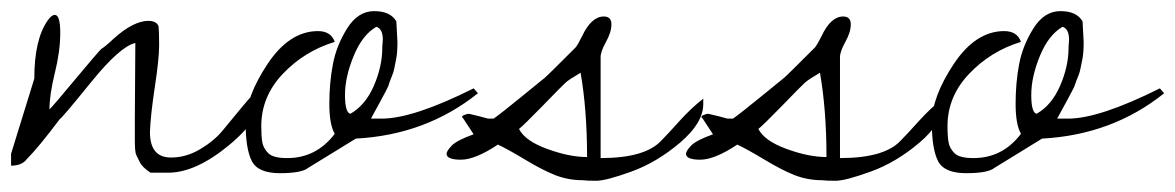

<svg xmlns="http://www.w3.org/2000/svg" viewBox="-21 -315 2124 347"><path d="M222.7 -101.6Q222.7 -119.1 223.1 -162.6Q223.6 -206.1 223.6 -237.3Q196.3 -231.4 144 -167Q91.8 -102.5 86.9 -99.6Q48.8 -48.8 27.3 -27.3Q18.6 -15.6 -1 -15.6V-37.1L41 -172.9Q41 -244.1 65.4 -278.3Q72.3 -288.1 78.1 -288.1Q87.9 -288.1 87.9 -255.4Q87.9 -222.7 78.1 -183.1Q68.4 -143.6 68.4 -117.2Q76.2 -125 115.2 -171.9Q154.3 -218.8 162.1 -226.6Q168.9 -230.5 185.5 -246.1Q220.7 -277.3 247.1 -277.3Q261.7 -277.3 265.6 -267.6Q266.6 -256.8 266.6 -232.9Q266.6 -209 258.8 -157.7Q251 -106.4 250 -76.2Q250 -30.3 288.1 -30.3Q315.4 -30.3 340.8 -45.4Q366.2 -60.5 381.8 -79.6Q397.5 -98.6 418 -123.5Q438.5 -148.4 454.1 -160.2V-150.4Q454.1 -103.5 393.6 -53.2Q333 -2.9 283.2 -2.9H251Q236.3 -12.7 231.9 -21.5Q227.5 -30.3 225.6 -34.2Q223.6 -38.1 223.1 -46.4Q222.7 -54.7 222.7 -58.6Z M695.3 -276.4 697.3 -239.3Q697.3 -218.8 694.8 -207.5Q692.4 -196.3 691.4 -190.4Q690.4 -184.6 686.5 -175.3Q682.6 -166 681.6 -162.1Q680.7 -158.2 674.8 -147.5Q668.9 -136.7 667.5 -133.8Q666 -130.9 658.7 -117.7Q651.4 -104.5 649.4 -100.6H668.9Q725.6 -100.6 835 -155.3L842.8 -146.5Q749 -71.3 622.1 -64.5L536.1 -11.7Q524.4 -2 484.9 -2Q445.3 -2 434.1 -23.9Q422.9 -45.9 422.9 -92.8Q422.9 -139.6 462.4 -199.2Q502 -258.8 553.7 -258.8Q577.1 -258.8 584 -239.3Q529.3 -222.7 490.2 -181.6Q451.2 -140.6 451.2 -86.9Q451.2 -68.4 453.1 -57.6Q455.1 -46.9 463.9 -38.1Q472.7 -29.3 498 -29.3Q550.8 -29.3 584 -73.2Q574.2 -89.8 574.2 -127.4Q574.2 -165 580.6 -198.7Q586.9 -232.4 606.4 -263.7Q626 -294.9 655.3 -294.9Q684.6 -294.9 695.3 -276.4ZM669.9 -230.5 670.9 -243.2Q670.9 -262.7 659.2 -266.6Q633.8 -252 618.2 -213.9Q602.5 -175.8 602.5 -143.6Q602.5 -111.3 612.3 -109.4Q639.6 -125 654.8 -160.2Q669.9 -195.3 669.9 -228.5Z M861.3 -100.6H871.1Q883.8 -109.4 921.4 -140.1Q959 -170.9 963.4 -174.3Q967.8 -177.7 1019.5 -229.5Q1023.4 -234.4 1031.2 -250Q1047.9 -285.2 1070.3 -285.2Q1084 -285.2 1084 -271Q1084 -256.8 1074.2 -239.3Q1064.5 -221.7 1064.5 -211.9V-29.3Q1144.5 -29.3 1173.8 -60.5Q1185.5 -72.3 1206.5 -95.7Q1227.5 -119.1 1250 -136.7V-127Q1250 -92.8 1208 -57.1Q1166 -21.5 1120.1 -4.9Q1074.2 11.7 1056.6 11.7Q1039.1 11.7 1032.2 10.7Q1005.9 10.7 982.4 1.5Q959 -7.8 928.2 -26.4Q897.5 -44.9 878.9 -53.7Q837.9 -26.4 812 -26.4Q786.1 -26.4 786.1 -37.1Q786.1 -42 795.4 -51.8Q804.7 -61.5 835 -72.3L816.4 -100.6Q811.5 -104.5 817.4 -106.9Q823.2 -109.4 826.2 -109.4L842.8 -105.5Q860.4 -100.6 861.3 -100.6ZM917 -82Q927.7 -60.5 967.8 -45.9Q1007.8 -31.2 1040 -31.2Q1040 -116.2 1028.3 -183.6Q1006.8 -170.9 1001 -165.5Q995.1 -160.2 960 -124Q924.8 -87.9 917 -82Z M1293.9 -100.6H1303.7Q1316.4 -109.4 1354 -140.1Q1391.6 -170.9 1396 -174.3Q1400.4 -177.7 1452.1 -229.5Q1456.1 -234.4 1463.9 -250Q1480.5 -285.2 1502.9 -285.2Q1516.6 -285.2 1516.6 -271Q1516.6 -256.8 1506.8 -239.3Q1497.1 -221.7 1497.1 -211.9V-29.3Q1577.1 -29.3 1606.4 -60.5Q1618.2 -72.3 1639.2 -95.7Q1660.2 -119.1 1682.6 -136.7V-127Q1682.6 -92.8 1640.6 -57.1Q1598.6 -21.5 1552.7 -4.9Q1506.8 11.7 1489.3 11.7Q1471.7 11.7 1464.8 10.7Q1438.5 10.7 1415 1.5Q1391.6 -7.8 1360.8 -26.4Q1330.1 -44.9 1311.5 -53.7Q1270.5 -26.4 1244.6 -26.4Q1218.8 -26.4 1218.8 -37.1Q1218.8 -42 1228 -51.8Q1237.3 -61.5 1267.6 -72.3L1249 -100.6Q1244.1 -104.5 1250 -106.9Q1255.9 -109.4 1258.8 -109.4L1275.4 -105.5Q1293 -100.6 1293.9 -100.6ZM1349.6 -82Q1360.4 -60.5 1400.4 -45.9Q1440.4 -31.2 1472.7 -31.2Q1472.7 -116.2 1460.9 -183.6Q1439.5 -170.9 1433.6 -165.5Q1427.7 -160.2 1392.6 -124Q1357.4 -87.9 1349.6 -82Z M1935.5 -276.4 1937.5 -239.3Q1937.5 -218.8 1935.1 -207.5Q1932.6 -196.3 1931.6 -190.4Q1930.7 -184.6 1926.8 -175.3Q1922.9 -166 1921.9 -162.1Q1920.9 -158.2 1915 -147.5Q1909.2 -136.7 1907.7 -133.8Q1906.2 -130.9 1898.9 -117.7Q1891.6 -104.5 1889.6 -100.6H1909.2Q1965.8 -100.6 2075.2 -155.3L2083 -146.5Q1989.3 -71.3 1862.3 -64.5L1776.4 -11.7Q1764.6 -2 1725.1 -2Q1685.5 -2 1674.3 -23.9Q1663.1 -45.9 1663.1 -92.8Q1663.1 -139.6 1702.6 -199.2Q1742.2 -258.8 1793.9 -258.8Q1817.4 -258.8 1824.2 -239.3Q1769.5 -222.7 1730.5 -181.6Q1691.4 -140.6 1691.4 -86.9Q1691.4 -68.4 1693.4 -57.6Q1695.3 -46.9 1704.1 -38.1Q1712.9 -29.3 1738.3 -29.3Q1791 -29.3 1824.2 -73.2Q1814.5 -89.8 1814.5 -127.4Q1814.5 -165 1820.8 -198.7Q1827.1 -232.4 1846.7 -263.7Q1866.2 -294.9 1895.5 -294.9Q1924.8 -294.9 1935.5 -276.4ZM1910.2 -230.5 1911.1 -243.2Q1911.1 -262.7 1899.4 -266.6Q1874 -252 1858.4 -213.9Q1842.8 -175.8 1842.8 -143.6Q1842.8 -111.3 1852.5 -109.4Q1879.9 -125 1895 -160.2Q1910.2 -195.3 1910.2 -228.5Z"/></svg>

Font: Dawning of a New Day
Style: Regular
Weight: 400
Designer: Kimberly Geswein
Foundry: Kimberly Geswein
Version: Version 1.002 2010